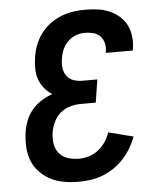

<svg xmlns="http://www.w3.org/2000/svg" viewBox="-53 -789 707 844"><g transform="rotate(-5 300.0 -367.5)"><path d="M261 8Q228 8 196 2.5Q164 -3 137 -17Q110 -31 88.5 -53.5Q67 -76 56 -104.5Q45 -133 43.5 -166Q42 -199 47 -232Q51 -257 61 -282Q71 -307 88.5 -327.5Q106 -348 129 -362.5Q152 -377 178 -386Q158 -399 143 -417.5Q128 -436 120.5 -458Q113 -480 113 -505.5Q113 -531 117 -556Q121 -582 131 -608Q141 -634 158 -657Q175 -680 198 -697Q221 -714 247 -724.5Q273 -735 300 -739Q327 -743 353 -743Q381 -743 408 -739.5Q435 -736 459 -726Q483 -716 503 -699Q523 -682 534.5 -659.5Q546 -637 549.5 -610Q553 -583 549 -555L547 -546H428L429 -550Q432 -570 428 -588Q424 -606 412 -619Q400 -632 382 -637Q364 -642 345 -642Q325 -642 305 -635Q285 -628 269.5 -613Q254 -598 245.5 -578.5Q237 -559 234 -539Q230 -518 232.5 -497.5Q235 -477 246 -461.5Q257 -446 275.5 -439.5Q294 -433 315 -433H381L365 -332H299Q276 -332 252.5 -325.5Q229 -319 209.5 -303Q190 -287 179.5 -264.5Q169 -242 165 -219Q161 -194 164.5 -169Q168 -144 183 -126Q198 -108 221 -100.5Q244 -93 270 -93Q292 -93 314 -99.5Q336 -106 355 -120.5Q374 -135 387.5 -155Q401 -175 408 -197L518 -169Q508 -143 493.5 -118.5Q479 -94 459.5 -73Q440 -52 416.5 -36Q393 -20 367.5 -10Q342 0 314.5 4Q287 8 261 8Z"/></g></svg>

Font: Iosevka Extended
Style: Bold Italic
Weight: 700
Width: 7
Italic angle: -9°
Monospace: yes
Designer: Belleve Invis
Foundry: Belleve Invis
Version: Version 32.5.0; ttfautohint (v1.8.4)